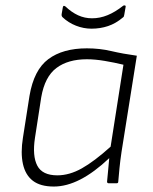

<svg xmlns="http://www.w3.org/2000/svg" viewBox="-20 -671 561 703"><path d="M177 12Q128 12 100.5 -9Q73 -30 64 -70.5Q55 -111 64 -167L88 -320Q104 -415 157 -454.5Q210 -494 298 -494Q345 -494 387.5 -484Q430 -474 481 -467L425 -115Q420 -81 417.5 -55.5Q415 -30 413 -6Q413 0 407 0H378Q372 0 372 -6Q374 -26 376 -48Q378 -70 380 -92Q325 -40 274.5 -14Q224 12 177 12ZM190 -29Q234 -29 279.5 -54.5Q325 -80 385 -134L432 -434Q399 -442 363.5 -448Q328 -454 298 -454Q229 -454 186.5 -422Q144 -390 131 -315L108 -166Q98 -100 116.5 -64.5Q135 -29 190 -29ZM315 -566Q286 -566 258 -577Q230 -588 209 -608Q207 -610 206 -613Q205 -616 206 -621L210 -644Q211 -649 213.5 -649.5Q216 -650 220 -647Q242 -626 266 -615Q290 -604 317 -604Q346 -604 374 -615.5Q402 -627 431 -650Q434 -652 437.5 -651Q441 -650 440 -646L435 -617Q434 -613 433.5 -611Q433 -609 430 -607Q404 -585 375.5 -575.5Q347 -566 315 -566Z"/></svg>

Font: Sofia Sans ExtraLight
Style: Italic
Weight: 250
Italic angle: -9°
Version: Version 4.100-B